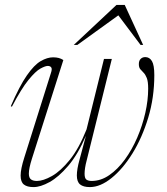

<svg xmlns="http://www.w3.org/2000/svg" viewBox="-20 -752 680 782"><path d="M403.5 -512H435.5L333.5 -100.5Q328.5 -82 326.5 -68.2Q324.5 -54.5 324.5 -44.5Q324.5 -26 332 -20.5Q339.5 -15 353 -15Q391 -15 425.2 -38.8Q459.5 -62.5 488.5 -102.2Q517.5 -142 538.8 -191.2Q560 -240.5 571.8 -292.2Q583.5 -344 583.5 -391Q583.5 -420 577.8 -434.5Q572 -449 564.5 -456.2Q557 -463.5 551.2 -470.5Q545.5 -477.5 545.5 -491Q545.5 -505 553 -512.2Q560.5 -519.5 571.5 -519.5Q589 -519.5 598.8 -503.2Q608.5 -487 608.5 -446Q608.5 -355 583.8 -273Q559 -191 519.5 -127.2Q480 -63.5 434.2 -26.8Q388.5 10 346 10Q319.5 10 306.2 -0.8Q293 -11.5 293 -37.5Q293 -62.5 304 -102L330 -199Q297 -122.5 258 -76.8Q219 -31 182 -10.5Q145 10 116.5 10Q90.5 10 77.2 -0.5Q64 -11 64 -37Q64 -63.5 79 -110.5L187.5 -455Q193 -471 188.8 -477.2Q184.5 -483.5 174.5 -483.5Q164.5 -483.5 144.8 -472.8Q125 -462 96 -426.5Q67 -391 28.5 -317.5L24 -319.5Q59.5 -402 89.5 -445Q119.5 -488 146 -503.2Q172.5 -518.5 196 -518.5Q209.5 -518.5 219.5 -515.8Q229.5 -513 238 -507.5L110 -105.5Q97.5 -66 97.5 -45Q97.5 -28 106 -21.5Q114.5 -15 130 -15Q156 -15 191.5 -35Q227 -55 264.2 -101Q301.5 -147 332.5 -225ZM280.5 -569 454.5 -732H488L563 -569H552.5L462 -689.5L295 -569Z"/></svg>

Font: Newsreader Display ExtraLight
Style: Italic
Weight: 275
Italic angle: -17°
Designer: Hugues Gentile
Foundry: Production Type
Version: Version 1.001